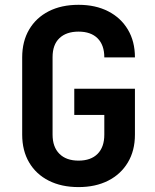

<svg xmlns="http://www.w3.org/2000/svg" viewBox="-20 -760 639 790"><path d="M303.2 9.8Q232.9 9.8 180.7 -16.6Q128.4 -43 99.9 -91.6Q71.3 -140.1 71.3 -206.1V-523.9Q71.3 -589.8 99.9 -638.4Q128.4 -687 180.4 -713.6Q232.4 -740.2 303.2 -740.2Q373 -740.2 425 -713.6Q477.1 -687 506.1 -638.4Q535.2 -589.8 535.2 -523.9H409.2Q409.2 -574.7 381.6 -602.3Q354 -629.9 303.2 -629.9Q252.9 -629.9 224.6 -603Q196.3 -576.2 196.3 -524.9V-206.1Q196.3 -155.3 224.4 -127.2Q252.4 -99.1 303.2 -99.1Q354 -99.1 381.6 -127Q409.2 -154.8 409.2 -206.1V-287.1H285.6V-395H535.2V-206.1Q535.2 -140.1 506.1 -91.6Q477.1 -43 425 -16.6Q373 9.8 303.2 9.8Z"/></svg>

Font: UDEV Gothic 35
Style: Bold
Weight: 700
Version: v2.1.0; ttfautohint (v1.8.4.7-5d5b-dirty) -l 6 -r 45 -G 200 